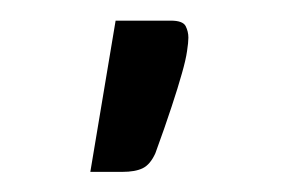

<svg xmlns="http://www.w3.org/2000/svg" viewBox="-20 28 276 186"><path d="M145.5 48Q157 48 159.8 53.2Q162.5 58.5 162.5 64.5Q162.5 69 161.2 77.5Q160 86 156.2 99.2Q152.5 112.5 146.2 131.5Q140 150.5 130.5 176.5Q125.5 187.5 118.2 191Q111 194.5 98.5 194.5H67.5L92 48Z"/></svg>

Font: Lato
Style: Regular
Weight: 400
Designer: Lukasz Dziedzic with Adam Twardoch and Botio Nikoltchev
Foundry: tyPoland Lukasz Dziedzic
Version: Version 2.015; 2015-08-06; http://www.latofonts.com/